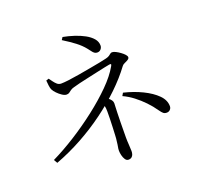

<svg xmlns="http://www.w3.org/2000/svg" viewBox="-144 -985 1288 1210"><g transform="rotate(-20 500.0 -380.5)"><path d="M76 -105Q152 -142 233.5 -193.5Q315 -245 391 -304Q467 -363 526.5 -422.5Q586 -482 617 -537Q622 -546 621 -549Q620 -552 610 -551Q599 -549 574.5 -544Q550 -539 519 -532Q488 -525 455.5 -518Q423 -511 395.5 -504.5Q368 -498 352 -493Q337 -489 328 -482.5Q319 -476 312 -470.5Q305 -465 293 -465Q280 -465 263.5 -476Q247 -487 233 -501.5Q219 -516 212 -530Q208 -539 205.5 -557Q203 -575 202 -592L220 -598Q228 -587 237.5 -574Q247 -561 258 -551.5Q269 -542 285 -542Q302 -542 335 -546Q368 -550 408 -557Q448 -564 487 -571Q526 -578 557 -584Q588 -590 603 -594Q619 -598 626.5 -603.5Q634 -609 639.5 -613.5Q645 -618 652 -618Q662 -618 676 -611Q690 -604 704.5 -593.5Q719 -583 728.5 -572.5Q738 -562 738 -554Q738 -545 727.5 -538.5Q717 -532 705 -527Q693 -522 687 -514Q639 -449 574 -386.5Q509 -324 431.5 -267Q354 -210 267.5 -162.5Q181 -115 90 -81ZM519 54Q506 54 497.5 41Q489 28 485 11Q481 -6 481 -19Q481 -33 483.5 -44Q486 -55 489 -84Q491 -94 492 -118Q493 -142 494.5 -171Q496 -200 496.5 -228.5Q497 -257 497 -276Q497 -301 493.5 -314Q490 -327 481 -340L508 -367Q521 -358 532 -349.5Q543 -341 549.5 -331.5Q556 -322 556 -311Q556 -302 555 -288Q554 -274 553.5 -249.5Q553 -225 552 -185Q551 -145 551 -83Q551 -59 553 -33.5Q555 -8 555 9Q555 20 552 30Q549 40 541 47Q533 54 519 54ZM847 -142Q833 -142 824.5 -149Q816 -156 804 -173Q780 -208 750.5 -238.5Q721 -269 688.5 -294Q656 -319 619 -336L630 -355Q697 -339 753.5 -311.5Q810 -284 844.5 -249.5Q879 -215 879 -174Q879 -161 870 -151.5Q861 -142 847 -142ZM565 -648Q555 -648 547 -653.5Q539 -659 532 -669Q525 -679 515 -691Q492 -720 459 -745Q426 -770 381 -798L392 -815Q429 -808 466 -796Q503 -784 533 -767.5Q563 -751 581 -730Q599 -709 599 -683Q599 -670 590 -659Q581 -648 565 -648Z"/></g></svg>

Font: Noto Serif SC ExtraLight
Style: Regular
Weight: 400
Version: Version 2.002-H1;hotconv 1.1.0;makeotfexe 2.6.0